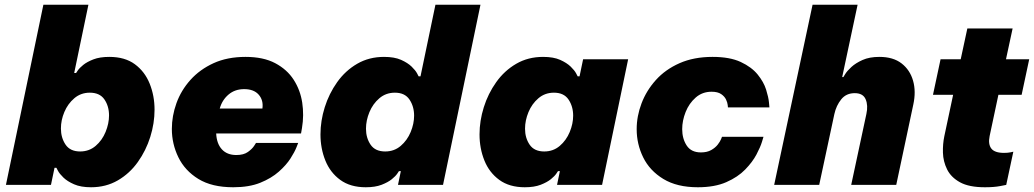

<svg xmlns="http://www.w3.org/2000/svg" viewBox="-20 -780 4364 810"><path d="M364 10Q321 10 292.5 -2.5Q264 -15 247.5 -31Q231 -47 224.5 -59.5Q218 -72 218 -72H210L195 0H5L163 -760H353L293 -472H301Q301 -472 308 -482.5Q315 -493 331 -506Q347 -519 374 -529.5Q401 -540 441 -540Q507 -540 549 -509Q591 -478 611.5 -427Q632 -376 632 -317Q632 -260 614 -202.5Q596 -145 561.5 -96.5Q527 -48 477 -19Q427 10 364 10ZM318 -141Q356 -141 383.5 -164.5Q411 -188 425.5 -223.5Q440 -259 440 -293Q440 -332 420.5 -360.5Q401 -389 359 -389Q321 -389 293.5 -365.5Q266 -342 251.5 -307.5Q237 -273 237 -238Q237 -199 256.5 -170Q276 -141 318 -141Z M964 10Q874 10 817 -25Q760 -60 732.5 -116.5Q705 -173 705 -236Q705 -291 724.5 -345Q744 -399 783.5 -443Q823 -487 881 -513.5Q939 -540 1016 -540Q1091 -540 1141 -513.5Q1191 -487 1219 -443.5Q1247 -400 1255 -347Q1263 -294 1254 -240L1250 -217H892Q894 -174 916 -150Q938 -126 977 -126Q1008 -126 1026 -139Q1044 -152 1052 -164.5Q1060 -177 1060 -177H1238Q1238 -177 1230.5 -158Q1223 -139 1205.5 -111.5Q1188 -84 1156.5 -56Q1125 -28 1078 -9Q1031 10 964 10ZM907 -322H1087Q1092 -357 1071.5 -380.5Q1051 -404 1010 -404Q971 -404 944 -381Q917 -358 907 -322Z M1523 10Q1458 10 1415.5 -21Q1373 -52 1352.5 -103Q1332 -154 1332 -213Q1332 -270 1350 -327.5Q1368 -385 1402.5 -433.5Q1437 -482 1487 -511Q1537 -540 1600 -540Q1644 -540 1672 -527.5Q1700 -515 1716.5 -499Q1733 -483 1739.5 -470.5Q1746 -458 1746 -458H1754L1817 -760H2007L1849 0H1659L1671 -58H1663Q1663 -58 1656 -47.5Q1649 -37 1633 -24Q1617 -11 1590 -0.5Q1563 10 1523 10ZM1605 -141Q1643 -141 1670.5 -164.5Q1698 -188 1712.5 -223Q1727 -258 1727 -292Q1727 -331 1707.5 -360Q1688 -389 1646 -389Q1608 -389 1580.5 -365.5Q1553 -342 1538.5 -307Q1524 -272 1524 -237Q1524 -198 1543.5 -169.5Q1563 -141 1605 -141Z M2271 -540Q2315 -540 2343 -527.5Q2371 -515 2387.5 -499Q2404 -483 2410.5 -470.5Q2417 -458 2417 -458H2425L2440 -530H2630L2520 0H2330L2342 -58H2334Q2334 -58 2327 -47.5Q2320 -37 2304 -24Q2288 -11 2261 -0.5Q2234 10 2194 10Q2129 10 2086.5 -21Q2044 -52 2023.5 -103Q2003 -154 2003 -213Q2003 -270 2021 -327.5Q2039 -385 2073.5 -433.5Q2108 -482 2158 -511Q2208 -540 2271 -540ZM2317 -389Q2279 -389 2251.5 -365.5Q2224 -342 2209.5 -307Q2195 -272 2195 -237Q2195 -198 2214.5 -169.5Q2234 -141 2276 -141Q2314 -141 2341.5 -164.5Q2369 -188 2383.5 -223Q2398 -258 2398 -292Q2398 -331 2378.5 -360Q2359 -389 2317 -389Z M2924 10Q2836 10 2778.5 -25Q2721 -60 2693.5 -116Q2666 -172 2666 -235Q2666 -290 2686.5 -344Q2707 -398 2747 -442.5Q2787 -487 2847 -513.5Q2907 -540 2986 -540Q3059 -540 3105 -518.5Q3151 -497 3176.5 -465.5Q3202 -434 3212 -402Q3222 -370 3224 -348.5Q3226 -327 3226 -327H3051Q3051 -327 3050 -337Q3049 -347 3043 -360Q3037 -373 3022.5 -383Q3008 -393 2982 -393Q2943 -393 2915 -368.5Q2887 -344 2872.5 -307.5Q2858 -271 2858 -235Q2858 -195 2877 -166Q2896 -137 2937 -137Q2963 -137 2980.5 -147Q2998 -157 3008 -170Q3018 -183 3022 -193Q3026 -203 3026 -203H3201Q3201 -203 3194.5 -181.5Q3188 -160 3171.5 -128.5Q3155 -97 3124 -65Q3093 -33 3044 -11.5Q2995 10 2924 10Z M3246 0 3408 -760H3598L3533 -455H3538Q3538 -455 3546 -468Q3554 -481 3572 -497.5Q3590 -514 3619 -527Q3648 -540 3690 -540Q3748 -540 3783.5 -512.5Q3819 -485 3832 -439.5Q3845 -394 3833 -339L3761 0H3571L3635 -299Q3643 -335 3632 -361Q3621 -387 3586 -387Q3550 -387 3529 -361Q3508 -335 3500 -299L3436 0Z M4135 10Q4068 10 4030 -11Q3992 -32 3975.5 -65.5Q3959 -99 3958 -136Q3957 -173 3964 -206L4001 -380H3916L3948 -530H4033L4061 -660H4252L4224 -530H4322L4290 -380H4192L4155 -206Q4148 -172 4162 -153.5Q4176 -135 4216 -135Q4232 -135 4243.5 -137.5Q4255 -140 4255 -140L4225 0Q4225 0 4199.5 5Q4174 10 4135 10Z"/></svg>

Font: Be Vietnam Pro Black
Style: Italic
Weight: 900
Italic angle: -12°
Designer: Lam Bao, Tony Le, Vietanh Nguyen
Foundry: Yellow Type Foundry
Version: Version 1.002; ttfautohint (v1.8.3)